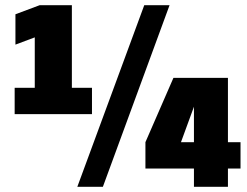

<svg xmlns="http://www.w3.org/2000/svg" viewBox="-20 -720 951 740"><path d="M36.5 -280V-381.5H114V-576L39.5 -548V-665L133 -700H257V-381.5H334.5V-280ZM278 0 536 -700H633.5L376.5 0ZM727.5 0V-70.5H540.5V-172L648.5 -420H858.5V-172H907V-70.5H858.5V0ZM677.5 -172H727.5V-347H741.5Z"/></svg>

Font: Trispace Thin ExtraBold
Style: Regular
Weight: 800
Version: Version 1.210